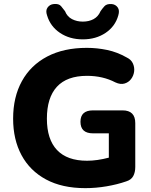

<svg xmlns="http://www.w3.org/2000/svg" viewBox="-20 -964 784 995"><path d="M409 -760Q341 -760 291 -793.5Q241 -827 224 -884Q215 -909 226.5 -925Q238 -941 258 -943Q285 -946 296.5 -932Q308 -918 317 -906Q328 -878 353 -865Q378 -852 409 -852Q441 -852 465 -865Q489 -878 501 -906Q509 -918 521 -931.5Q533 -945 559 -943Q579 -941 590 -925.5Q601 -910 593 -884Q577 -827 527 -793.5Q477 -760 409 -760ZM422 11Q302 11 218.5 -34Q135 -79 91.5 -160Q48 -241 48 -349Q48 -461 93.5 -543.5Q139 -626 224.5 -671Q310 -716 430 -716Q483 -716 535.5 -705Q588 -694 637 -666Q660 -655 669 -634.5Q678 -614 675 -592.5Q672 -571 659 -554Q646 -537 625 -531Q604 -525 578 -537Q513 -571 431 -571Q327 -571 275 -514.5Q223 -458 223 -349Q223 -242 275.5 -186.5Q328 -131 431 -131Q483 -131 544 -147V-273H462Q397 -273 397 -333Q397 -392 462 -392H615Q681 -392 681 -326V-99Q681 -71 670.5 -51.5Q660 -32 634 -24Q588 -8 532.5 1.5Q477 11 422 11Z"/></svg>

Font: Chiron GoRound TC EB
Style: Regular
Weight: 700
Designer: Ryoko NISHIZUKA 西塚涼子 (kana, bopomofo & ideographs); Paul D. Hunt (Latin, Greek & Cyrillic); Sandoll Communications 산돌커뮤니
Foundry: Adobe
Version: Version 1.000;hotconv 1.1.1;makeotfexe 2.6.0